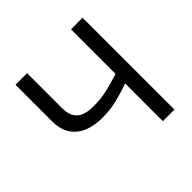

<svg xmlns="http://www.w3.org/2000/svg" viewBox="-179 -885 1055 1055"><g transform="rotate(-45 349.0 -357.0)"><path d="M601 0H511V-293Q453 -273 402.5 -260.5Q352 -248 290 -248Q190 -248 135 -294.5Q80 -341 80 -429V-714H170V-442Q170 -384 200.5 -355.5Q231 -327 299 -327Q358 -327 405 -338Q452 -349 511 -368V-714H601Z"/></g></svg>

Font: Go Noto Current
Style: Regular
Weight: 400
Designer: Monotype Design Team
Foundry: Monotype Imaging Inc.
Version: Version 2.007; ttfautohint (v1.8) -l 8 -r 50 -G 200 -x 14 -D